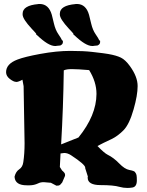

<svg xmlns="http://www.w3.org/2000/svg" viewBox="-20 -908 734 957"><path d="M356.4 -888.2H364.7Q408.7 -887.2 423.8 -834Q427.2 -821.3 434.6 -790Q441.9 -758.8 456.5 -737.5Q471.2 -716.3 474.6 -707.5L479 -704.6V-697.8Q479 -687 465.8 -681.2L449.7 -679.7L443.4 -678.7H439.9Q406.7 -678.7 350.6 -732.4L345.7 -736.3V-740.2Q343.3 -744.1 323.7 -764.6Q278.8 -813 278.3 -835V-839.8Q278.3 -880.9 356.4 -887.7ZM170.9 -888.2H179.2Q223.1 -887.2 238.3 -834Q241.7 -821.3 249 -790Q256.3 -758.8 271 -737.5Q285.6 -716.3 289.1 -707.5L293.5 -704.6V-697.8Q293.5 -687 280.3 -681.2L264.2 -679.7L257.8 -678.7H254.4Q221.2 -678.7 165 -732.4L160.2 -736.3V-740.2Q157.7 -744.1 138.2 -764.6Q93.3 -813 92.8 -835V-839.8Q92.8 -880.9 170.9 -887.7ZM336.9 -563.5Q311.5 -563.5 298.8 -557.6H297.9Q295.4 -372.1 284.7 -189H286.6L371.1 -222.7Q460.4 -333 460.9 -439.5V-440.4Q460.9 -499.5 424.3 -558.6Q366.2 -563.5 339.4 -563.5ZM261.2 17.6Q250.5 12.7 233.4 2.9H231.4L198.2 0Q181.6 0 170.4 5.9Q149.9 15.6 128.4 15.6H113.3Q56.2 15.6 52.7 -24.9V-28.3Q59.1 -53.2 75.9 -64.2Q92.8 -75.2 96.2 -100.1Q102.5 -142.6 102.5 -194.3L97.7 -478Q97.7 -478 97.7 -478.5Q97.7 -481 91.8 -510.7Q71.8 -499.5 60.5 -499.5Q60.5 -499.5 59.6 -500Q47.9 -500 29.1 -514.4Q10.3 -528.8 10.3 -548.3Q10.3 -589.8 67.4 -611.3Q103 -625 180.2 -639.2Q262.7 -654.3 329.8 -654.3Q397 -654.3 439.9 -649.2Q482.9 -644 491 -643.1Q499 -642.1 506.3 -640.9Q513.7 -639.6 520.5 -638.7Q560.1 -631.8 582.5 -620.8Q605 -609.9 627.9 -578.1Q666 -525.4 666 -479.2Q666 -433.1 646 -363.3Q624.5 -287.6 595.2 -258.3Q565.9 -229 536.1 -214.8Q506.3 -200.7 496.1 -195.8Q476.1 -186 465.8 -180.2Q500.5 -144.5 516.6 -136.7Q546.4 -122.1 574 -93.5Q601.6 -64.9 624.8 -60.8Q647.9 -56.6 652.6 -50.8Q657.2 -44.9 658.4 -41.7Q659.7 -38.6 660.6 -34.2Q662.1 -26.4 662.1 -8.8Q662.1 23.9 638.7 26.9Q626.5 28.8 615.2 28.8Q594.7 28.8 575.7 23.4Q545.9 14.6 481.4 14.6Q417 14.6 417 -22.5V-24.4L418 -27.8L404.8 -69.3V-72.3Q404.8 -87.9 334 -134.3Q316.9 -145.5 300.3 -145.5L281.7 -143.1L278.3 -75.7L289.1 -58.6Q304.2 -45.9 304.2 -38.6V-31.7L290 1.5Q288.6 2.9 287.8 3.9Q287.1 4.9 286.6 5.4Q280.8 14.2 272.9 16.6Z"/></svg>

Font: Drukaatie burti
Style: Heavy
Weight: 800
Version: Version 0.14